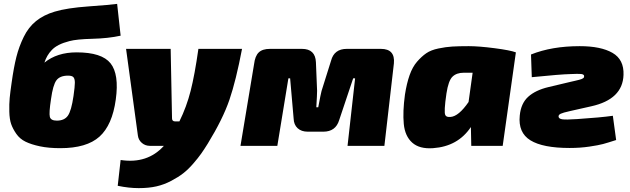

<svg xmlns="http://www.w3.org/2000/svg" viewBox="-20 -752 3251 990"><path d="M584 -732 602 -568Q538 -554 456.5 -552Q375 -550 338 -540Q275 -524 247 -494Q221 -467 209 -429Q274 -482 375 -482Q505 -482 550 -425.5Q595 -369 577 -239Q559 -107 493 -47.5Q427 12 291 12Q231 12 186 2.5Q141 -7 111.5 -21.5Q82 -36 64 -62Q46 -88 37.5 -112.5Q29 -137 28 -176.5Q27 -216 30 -247Q33 -278 40 -326Q51 -405 64.5 -458.5Q78 -512 102.5 -562Q127 -612 166 -643.5Q205 -675 262 -692Q325 -711 437 -719Q549 -727 584 -732ZM359 -257Q366 -306 366 -325.5Q366 -345 359 -353.5Q352 -362 331 -362Q289 -362 271 -338Q253 -314 243 -241Q232 -169 237 -149.5Q242 -130 273 -130Q312 -130 330 -155.5Q348 -181 359 -257Z M1003 -500H1228Q1197 -337 1163 -237.5Q1129 -138 1051 -11Q1033 18 1017.5 40Q1002 62 976.5 91.5Q951 121 925.5 141Q900 161 863 180.5Q826 200 786.5 209Q747 218 695.5 218Q644 218 587 206L602 73Q740 94 825 0H753Q729 0 711.5 -15Q694 -30 691 -53L630 -500H860L867 -142Q867 -126 883 -126H905Q942 -201 963 -283.5Q984 -366 1003 -500Z M1768 -500H1944Q2018 -500 2011 -425L1962 0H1772L1811 -348H1801L1729 -133Q1711 -73 1647 -73H1567Q1534 -73 1514.5 -91Q1495 -109 1494 -141L1476 -348H1467L1410 0H1220L1290 -421Q1295 -463 1314 -481.5Q1333 -500 1372 -500H1537Q1606 -500 1609 -431L1615 -284Q1615 -265 1611 -199H1621Q1634 -269 1638 -283L1687 -439Q1703 -500 1768 -500Z M2410 0 2408 -97Q2341 3 2213 12Q2143 17 2105.5 -16.5Q2068 -50 2062 -113Q2056 -176 2068 -264Q2077 -322 2092 -364.5Q2107 -407 2130.5 -434Q2154 -461 2178 -477.5Q2202 -494 2240.5 -502Q2279 -510 2312 -512Q2345 -514 2397 -514Q2449 -514 2530 -503.5Q2611 -493 2640 -482L2572 0ZM2417 -377H2371Q2334 -377 2313 -356.5Q2292 -336 2282 -270Q2268 -175 2276 -159Q2281 -147 2303 -149Q2345 -152 2396 -226Z M2722 -354 2718 -471Q2825 -514 2969 -514Q3078 -514 3138 -479.5Q3198 -445 3195 -366Q3191 -240 3029 -204L2918 -179Q2882 -171 2871 -165.5Q2860 -160 2860 -152Q2860 -140 2878.5 -137Q2897 -134 2956 -138Q3077 -146 3140 -155L3157 -30Q3114 -16 3090 -9.5Q3066 -3 3018.5 4Q2971 11 2917 11Q2779 11 2715 -28.5Q2651 -68 2660 -156Q2666 -219 2703.5 -253Q2741 -287 2808 -303L2926 -331Q2932 -332 2941.5 -334.5Q2951 -337 2956 -338Q2961 -339 2968 -341Q2975 -343 2979 -344.5Q2983 -346 2986.5 -348.5Q2990 -351 2991 -353.5Q2992 -356 2992 -360Q2991 -369 2976 -370.5Q2961 -372 2920 -370Q2872 -369 2722 -354Z"/></svg>

Font: Exo 2.0 Black
Style: Italic
Weight: 900
Italic angle: -8°
Designer: Natanael Gama
Version: Version 1.001;PS 001.001;hotconv 1.0.70;makeotf.lib2.5.58329